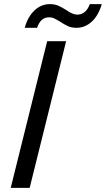

<svg xmlns="http://www.w3.org/2000/svg" viewBox="-20 -912 514 932"><path d="M32 0 209 -712H301L124 0ZM351 -777Q328 -777 311 -784.5Q294 -792 273 -806Q253 -818 242.5 -823Q232 -828 218 -828Q177 -828 160 -777H100Q115 -831 147.5 -861.5Q180 -892 222 -892Q245 -892 262.5 -884.5Q280 -877 302 -863Q333 -841 355 -841Q397 -841 416 -892H474Q458 -837 425.5 -807Q393 -777 351 -777Z"/></svg>

Font: CST
Style: Italic
Weight: 400
Italic angle: -14°
Version: Version 1.00